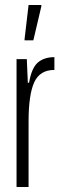

<svg xmlns="http://www.w3.org/2000/svg" viewBox="-20 -746 248 766"><path d="M46 -510H87L91 -416H96Q106 -475 131 -496.5Q156 -518 197 -518V-467Q139 -467 116.5 -417.5Q94 -368 94 -261V0H46ZM78 -585V-590L94 -726H145V-721L113 -585Z"/></svg>

Font: Saira Ultra Condensed Light
Style: Regular
Weight: 300
Width: 1
Designer: Hector Gatti with collaboration of the Omnibus-Type team
Foundry: Omnibus-Type
Version: Version 1.001; ttfautohint (v1.8)